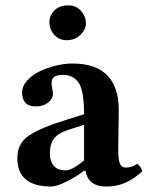

<svg xmlns="http://www.w3.org/2000/svg" viewBox="-20 -678 546 708"><path d="M162.1 -596.2Q162.1 -621.1 180.7 -639.6Q199.2 -658.2 231.9 -658.2Q260.7 -658.2 278.8 -637.7Q296.9 -617.2 296.9 -591.8Q296.9 -569.8 276.9 -549.8Q256.8 -529.8 226.1 -529.8Q197.3 -529.8 179.7 -550Q162.1 -570.3 162.1 -596.2ZM295.4 -48.3 289.1 -47.9Q262.2 -26.9 225.6 -8.5Q189 9.8 168.9 9.8Q43.9 9.8 43.9 -95.2Q43.9 -149.4 86.9 -178.2Q129.9 -207 223.1 -235.8L290 -256.8Q290 -343.8 270 -372.8Q250 -401.9 212.9 -401.9Q173.8 -401.9 170.9 -379.4Q169.9 -372.1 170.9 -363Q171.9 -354 173.6 -345.5Q175.3 -336.9 175.3 -332Q175.3 -313.5 157.2 -299.6Q139.2 -285.6 113.3 -285.6Q85.4 -285.6 73.5 -299.3Q61.5 -313 61.5 -336.4Q61.5 -359.9 80.1 -380.9Q98.6 -401.9 127 -415.3Q155.3 -428.7 187.3 -436.3Q219.2 -443.8 247.1 -443.8Q418 -443.8 418 -271L416 -127Q416 -88.9 422.1 -74.5Q428.2 -60.1 443.8 -60.1Q467.8 -60.1 485.8 -74.2Q503.9 -59.1 503.9 -45.9Q444.8 10.3 373 9.8Q305.2 10.3 295.4 -48.3ZM290 -217.8 237.8 -201.2Q212.9 -193.4 197 -183.1Q181.2 -172.9 174.6 -159.9Q168 -147 166 -137Q164.1 -127 164.1 -109.9Q164.1 -84 178 -66.9Q191.9 -49.8 222.2 -49.8Q245.1 -49.8 290 -85.9Z"/></svg>

Font: Linux Libertine
Style: Bold
Weight: 700
Designer: Philipp H. Poll
Foundry: Philipp H. Poll
Version: Version 5.0.3